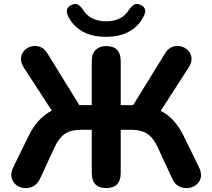

<svg xmlns="http://www.w3.org/2000/svg" viewBox="-20 -947 1078 975"><path d="M519 -760Q445 -760 396 -789Q347 -818 324 -869Q315 -890 322.5 -904Q330 -918 348 -924Q365 -930 377 -923Q389 -916 402 -897Q438 -839 519 -839Q599 -839 635 -897Q648 -916 660 -923Q672 -930 690 -924Q707 -918 714.5 -904.5Q722 -891 712 -870Q690 -819 640.5 -789.5Q591 -760 519 -760ZM519 8Q446 8 446 -69V-288H390Q341 -288 310.5 -268Q280 -248 258 -201L183 -39Q170 -12 148.5 -1Q127 10 103.5 8Q80 6 62 -8Q44 -22 38.5 -45Q33 -68 48 -99L124 -254Q170 -349 243 -385L101 -604Q84 -631 86.5 -653.5Q89 -676 104.5 -691.5Q120 -707 141.5 -712Q163 -717 185 -708.5Q207 -700 222 -674L383 -413H446V-636Q446 -674 465.5 -693.5Q485 -713 519 -713Q593 -713 593 -636V-413H656L817 -674Q832 -700 854 -708.5Q876 -717 897.5 -712Q919 -707 934.5 -691.5Q950 -676 952.5 -653.5Q955 -631 938 -604L796 -384Q868 -349 914 -254L990 -99Q1005 -68 999.5 -45Q994 -22 976 -8Q958 6 934.5 8Q911 10 889 -1Q867 -12 855 -39L780 -201Q758 -248 727 -268Q696 -288 649 -288H593V-69Q593 8 519 8Z"/></svg>

Font: Chiron GoRound TC
Style: Bold
Weight: 700
Designer: Ryoko NISHIZUKA 西塚涼子 (kana, bopomofo & ideographs); Paul D. Hunt (Latin, Greek & Cyrillic); Sandoll Communications 산돌커뮤니
Foundry: Adobe
Version: Version 1.000;hotconv 1.1.1;makeotfexe 2.6.0